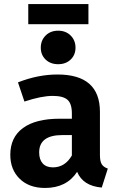

<svg xmlns="http://www.w3.org/2000/svg" viewBox="-20 -915 587 951"><path d="M418 -895V-795H120V-895ZM206 -620Q182 -643 182 -679Q182 -715 206 -739Q230 -763 268 -763Q306 -763 330 -739Q354 -715 354 -679Q354 -643 330 -620Q306 -597 268 -597Q230 -597 206 -620ZM475 -147Q475 -116 484 -101.5Q493 -87 514 -80L484 14Q391 6 362 -64Q310 16 203 16Q124 16 77.5 -29.5Q31 -75 31 -148Q31 -235 94 -281Q157 -327 275 -327H336V-353Q336 -402 314 -421Q292 -440 241 -440Q185 -440 101 -412L69 -507Q168 -546 265 -546Q475 -546 475 -361ZM242 -86Q302 -86 336 -145V-246H289Q174 -246 174 -160Q174 -125 191.5 -105.5Q209 -86 242 -86Z"/></svg>

Font: FiraGO SemiBold
Style: Regular
Weight: 600
Designer: bBox Type
Foundry: bBox Type GmbH
Version: Version 1.001;PS 001.001;hotconv 1.0.88;makeotf.lib2.5.64775